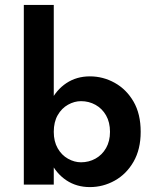

<svg xmlns="http://www.w3.org/2000/svg" viewBox="-20 -776 619 782"><path d="M199 -756H77V-24H199ZM553 -239Q553 -312 524 -362Q495 -412 447.5 -438.5Q400 -465 346 -465Q292 -465 250.5 -437.5Q209 -410 184.5 -360Q160 -310 160 -239Q160 -170 184.5 -119.5Q209 -69 250.5 -41.5Q292 -14 346 -14Q400 -14 447.5 -40.5Q495 -67 524 -117.5Q553 -168 553 -239ZM428 -239Q428 -201 412 -173Q396 -145 369 -130Q342 -115 310 -115Q283 -115 257 -129.5Q231 -144 215 -172Q199 -200 199 -239Q199 -279 215 -307Q231 -335 257 -349.5Q283 -364 310 -364Q342 -364 369 -349Q396 -334 412 -306Q428 -278 428 -239Z"/></svg>

Font: SpinnyJost
Style: Regular
Weight: 600
Version: Version 3.710